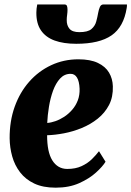

<svg xmlns="http://www.w3.org/2000/svg" viewBox="-20 -835 592 866"><path d="M456 -105.5Q443 -84 413 -56.8Q383 -29.5 337.5 -9Q292 11.5 231 11.5Q174 11.5 134.5 -7.2Q95 -26 70.5 -58Q46 -90 35 -129.8Q24 -169.5 23.5 -211Q23 -288.5 46.2 -353.5Q69.5 -418.5 111.5 -466.2Q153.5 -514 210.5 -540.8Q267.5 -567.5 333.5 -567.5Q387.5 -567.5 421.5 -551.2Q455.5 -535 471.8 -507.5Q488 -480 489 -446Q490.5 -397.5 471.8 -361.5Q453 -325.5 420.8 -299.8Q388.5 -274 349 -257.8Q309.5 -241.5 268.8 -233.8Q228 -226 192.5 -225Q192.5 -187.5 198.2 -159.2Q204 -131 215.8 -112Q227.5 -93 244.5 -83Q261.5 -73 283.5 -73Q321 -73 348.2 -85.8Q375.5 -98.5 394.5 -117.2Q413.5 -136 426.5 -153ZM298.5 -502Q270.5 -502 251 -480.8Q231.5 -459.5 219.2 -425.8Q207 -392 200.8 -353.5Q194.5 -315 193 -280.5Q209.5 -281.5 229.8 -288.5Q250 -295.5 269.5 -308.2Q289 -321 305.2 -339.5Q321.5 -358 330.8 -382Q340 -406 339 -435Q337.5 -468.5 327.2 -485.2Q317 -502 298.5 -502ZM270 -815Q279.5 -815 282 -808.2Q284.5 -801.5 284.5 -791Q284.5 -780 282.8 -768Q281 -756 281 -745Q280.5 -720.5 293.5 -705.2Q306.5 -690 338 -690Q376 -690 392.2 -703.8Q408.5 -717.5 414 -737.8Q419.5 -758 423 -778Q425.5 -792 430.5 -803.5Q435.5 -815 447 -815H552.5Q552.5 -811 552.5 -807.2Q552.5 -803.5 551.5 -799Q538 -713.5 483.2 -675.5Q428.5 -637.5 324 -637.5Q266.5 -637.5 226.2 -652.2Q186 -667 164.8 -698Q143.5 -729 144 -778.5Q144 -787 145 -796.2Q146 -805.5 148 -815Z"/></svg>

Font: Merriweather 28pt Black
Style: Italic
Weight: 900
Italic angle: -7.8°
Version: Version 2.101